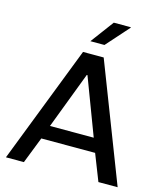

<svg xmlns="http://www.w3.org/2000/svg" viewBox="-128 -986 927 1082"><g transform="rotate(15 335.5 -445.0)"><path d="M9.5 0 275.5 -686H396L661.2 0H549L488.5 -154.2H174.5L114.2 0ZM203.5 -234.8H458.8L333.5 -566.2H329.5ZM299.8 -755.2 400.2 -890.2H499.5V-887.2L382 -755.2Z"/></g></svg>

Font: Chivo Medium
Style: Regular
Weight: 500
Designer: Hector Gatti
Foundry: Omnibus-Type
Version: Version 2.002